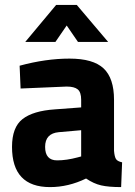

<svg xmlns="http://www.w3.org/2000/svg" viewBox="-20 -751 551 783"><path d="M445 -344V-136Q447 -112 453 -102.5Q459 -93 478 -89L474 12Q423 12 392.5 5Q362 -2 331 -23Q259 12 184 12Q29 12 29 -152Q29 -232 72 -265.5Q115 -299 204 -305L311 -313V-344Q311 -375 297 -386.5Q283 -398 252 -398L64 -390L60 -483Q167 -512 263.5 -512Q360 -512 402.5 -472Q445 -432 445 -344ZM220 -212Q164 -207 164 -152Q164 -97 213 -97Q251 -97 296 -109L311 -113V-220ZM83 -580 209 -731H293L421 -580H298L252 -647L206 -580Z"/></svg>

Font: Titillium Web[RUS by Daymarius]
Style: Bold
Weight: 700
Designer: Cyrillization by Daymarius
Foundry: Cyrillization by Daymarius
Version: Version 1.002 September 11, 2018